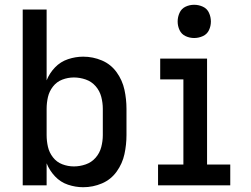

<svg xmlns="http://www.w3.org/2000/svg" viewBox="-20 -775 1048 803"><path d="M328 8Q369 8 406.5 -8Q444 -24 468 -57.5Q492 -91 500.5 -130.5Q509 -170 509 -210V-320Q509 -360 500.5 -399.5Q492 -439 468 -472.5Q444 -506 406.5 -522Q369 -538 328 -538Q296 -538 264.5 -527.5Q233 -517 210 -493Q187 -469 175 -439V-735H75V0H175V-92Q187 -62 210 -37.5Q233 -13 264.5 -2.5Q296 8 328 8ZM289 -79Q264 -79 240.5 -88Q217 -97 201.5 -117Q186 -137 180.5 -161Q175 -185 175 -210V-320Q175 -345 180.5 -369Q186 -393 201.5 -413Q217 -433 240.5 -442Q264 -451 289 -451Q314 -451 338.5 -442.5Q363 -434 380 -414.5Q397 -395 403.5 -370Q410 -345 410 -320V-210Q410 -185 403.5 -160Q397 -135 380 -115.5Q363 -96 338.5 -87.5Q314 -79 289 -79Z M641 0H943V-87H846V-530H650V-443H747V-87H641ZM792 -616Q811 -616 828.5 -624Q846 -632 854 -649Q862 -666 862 -685Q862 -704 854 -721.5Q846 -739 828.5 -747Q811 -755 792 -755Q773 -755 756 -747Q739 -739 731 -721.5Q723 -704 723 -685Q723 -666 731 -649Q739 -632 756 -624Q773 -616 792 -616Z"/></svg>

Font: Iosevka Sparkle Medium
Style: Regular
Weight: 500
Designer: Belleve Invis
Foundry: Belleve Invis
Version: Version 4.5.0; ttfautohint (v1.8.3)